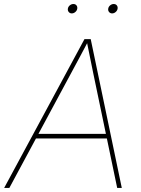

<svg xmlns="http://www.w3.org/2000/svg" viewBox="-37 -919 689 939"><path d="M-16.6 0 376 -727.5H406.7L558.6 0H536.1L418.5 -563.5Q410.6 -602.5 402.6 -641.6Q394.5 -680.7 386.7 -719.7H395.5Q374.5 -680.7 354 -641.6Q333.5 -602.5 312 -563.5L8.8 0ZM130.4 -241.7 134.3 -264.2H495.6L491.7 -241.7ZM511.2 -853.5Q502 -853.5 496.3 -860.4Q490.7 -867.2 492.2 -876.5Q493.7 -886.2 501.7 -892.8Q509.8 -899.4 519 -899.4Q528.8 -899.4 534.2 -892.8Q539.6 -886.2 538.1 -876.5Q536.6 -867.2 528.8 -860.4Q521 -853.5 511.2 -853.5ZM314 -853.5Q304.7 -853.5 299.1 -860.4Q293.5 -867.2 294.9 -876.5Q296.4 -886.2 304.4 -892.8Q312.5 -899.4 321.8 -899.4Q331.5 -899.4 336.9 -892.8Q342.3 -886.2 340.8 -876.5Q339.4 -867.2 331.5 -860.4Q323.7 -853.5 314 -853.5Z"/></svg>

Font: Inter 17pt Thin
Style: Italic
Weight: 250
Italic angle: -9.3988°
Version: Version 4.001;git-66647c0bb